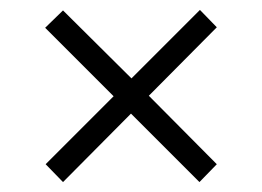

<svg xmlns="http://www.w3.org/2000/svg" viewBox="-20 -446 529 387"><path d="M107 -79 72 -115 209 -252 71 -390 107 -425 245 -288 383 -426 417 -391 280 -253 417 -115 382 -79 244 -217Z"/></svg>

Font: Saira SemiExpanded Light
Style: Regular
Weight: 300
Width: 6
Designer: Hector Gatti with collaboration of the Omnibus-Type team
Foundry: Omnibus-Type
Version: Version 1.101